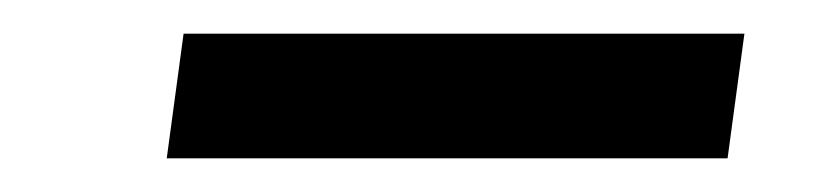

<svg xmlns="http://www.w3.org/2000/svg" viewBox="-20 -658 487 114"><path d="M89 -638H422L412 -564H79Z"/></svg>

Font: Bellota Text
Style: Bold Italic
Weight: 700
Italic angle: -7.5°
Designer: Kemie Guaida
Foundry: Kemie Guaida
Version: Version 4.001